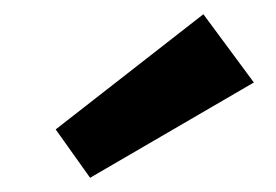

<svg xmlns="http://www.w3.org/2000/svg" viewBox="-20 -856 388 270"><path d="M106.7 -606 58.3 -674 266 -836 337 -740Z"/></svg>

Font: Bitter Thin
Style: Regular
Weight: 100
Designer: Sol Matas, and Bitter project Authors
Foundry: Sol Matas
Version: Version 2.002